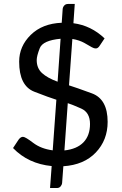

<svg xmlns="http://www.w3.org/2000/svg" viewBox="-20 -840 620 978"><path d="M167 -533.7Q167 -492.7 194.1 -467.8Q221.2 -442.9 273.4 -423.8L288.6 -642.6Q198.2 -634.3 182.6 -594.7Q167 -555.2 167 -533.7ZM325.2 -314.5 308.1 -73.7Q372.1 -80.6 405.3 -115.2Q438.5 -149.9 438.5 -208.5Q438.5 -267.1 393.6 -287.1Q348.6 -307.1 325.2 -314.5ZM248.5 -74.2 267.1 -332Q231.9 -342.8 154.8 -372.8Q77.6 -402.8 77.6 -525.9Q77.6 -604.5 136.7 -662.4Q195.8 -720.2 294.4 -724.1L299.3 -794.4Q300.3 -804.2 307.4 -812Q314.5 -819.8 326.2 -819.8H360.8L354 -721.7Q443.8 -710 512.7 -644.5L489.3 -609.4Q479.5 -593.3 468.8 -593.3Q458 -593.3 447.8 -599.4Q437.5 -605.5 410.9 -620.6Q384.3 -635.7 348.6 -641.6L331.5 -405.3Q367.7 -394 448 -364.5Q528.3 -335 528.3 -219.2Q528.3 -126.5 468 -63.2Q407.7 0 302.7 6.8L296.4 91.8Q295.4 101.6 288.6 109.6Q281.7 117.7 270 117.7H234.9L243.2 5.9Q123.5 -5.9 46.4 -85.9L75.2 -129.4Q85.4 -143.1 97.2 -143.1Q108.9 -143.1 148.9 -112.5Q189 -82 248.5 -74.2Z"/></svg>

Font: Lato-Medium
Style: Regular
Weight: 500
Designer: Lukasz Dziedzic
Foundry: tyPoland Lukasz Dziedzic
Version: Version 2.006; 2014-01-15